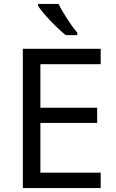

<svg xmlns="http://www.w3.org/2000/svg" viewBox="-20 -964 596 984"><path d="M280 -944H175V-934C198 -897 271 -820 317 -784H376V-796C345 -833 302 -899 280 -944ZM496 0V-79H187V-334H478V-412H187V-635H496V-714H97V0Z"/></svg>

Font: Noto Sans Hebrew Droid Medium
Style: Regular
Weight: 500
Designer: Monotype Design Team
Foundry: Monotype Imaging Inc.
Version: Version 1.100